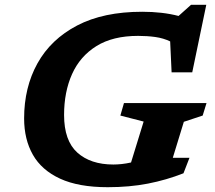

<svg xmlns="http://www.w3.org/2000/svg" viewBox="-20 -768 896 800"><path d="M452.5 -82.5Q468.5 -82.5 487.2 -84.5Q506 -86.5 526 -91L578.5 -261.5L481.5 -286.5L496.5 -338.5H840.5L824.5 -286.5L746 -260.5L700 -110.5H769.5L744.5 -46Q673.5 -18 596.5 -3Q519.5 12 429 12Q307.5 12 230.5 -23.5Q153.5 -59 117 -123.2Q80.5 -187.5 80.5 -274.5Q80.5 -404 136.2 -504.2Q192 -604.5 301.5 -661.8Q411 -719 572.5 -719Q657 -719 724 -701.5L776 -748H839.5L781 -466.5H695L689 -595.5Q661 -609 627.2 -613.8Q593.5 -618.5 555.5 -618.5Q450 -618.5 381.8 -576Q313.5 -533.5 280.2 -459.2Q247 -385 247 -289Q247 -182 302.2 -132.2Q357.5 -82.5 452.5 -82.5Z"/></svg>

Font: Newsreader Caption SemiBold
Style: Italic
Weight: 600
Italic angle: -17°
Designer: Hugues Gentile
Foundry: Production Type
Version: Version 1.001